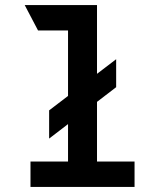

<svg xmlns="http://www.w3.org/2000/svg" viewBox="-20 -742 656 762"><path d="M175 -192V-304L441 -507V-396ZM250 0V-722H365V0ZM101 0V-101H514V0ZM131 -621 78 -722H365V-621Z"/></svg>

Font: Overpass Mono
Style: Bold
Weight: 700
Monospace: yes
Designer: Delve Withrington, Dave Bailey
Foundry: Delve Fonts LLC
Version: Version 4.000